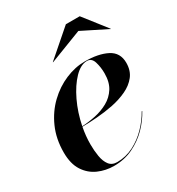

<svg xmlns="http://www.w3.org/2000/svg" viewBox="-162 -763 808 876"><g transform="rotate(-30 241.5 -325.0)"><path d="M350 -605 179 -539 178 -540 316 -660H389L483 -540L482 -539ZM139 -130Q139 -96 144.1 -65.8Q149.1 -35.6 163.3 -16.8Q177.5 2 205 2Q251 2 291.6 -18.8Q332.2 -39.6 364.4 -72.8Q396.5 -106 417 -143H420Q399.5 -104.5 365.3 -69.4Q331.1 -34.4 285.3 -12.2Q239.5 10 184 10Q140.5 10 101.9 -7Q63.2 -24 39.1 -61Q15 -98 15 -158Q15 -229.6 40.8 -287.2Q66.5 -344.8 109.1 -385.6Q151.8 -426.5 203.2 -448.2Q254.6 -470 306 -470Q376.5 -470 421.8 -447Q467 -424 467 -370Q467 -329 445.5 -301.6Q424 -274.2 388.6 -257.6Q353.2 -240.9 310.8 -232.3Q268.2 -223.8 225.6 -220.7Q183 -217.6 147.6 -217.1Q139 -172.2 139 -130ZM315 -467Q282 -467 248.4 -432.2Q214.8 -397.5 187.9 -341.1Q161 -284.6 148.1 -219.6Q182.9 -221.2 219.4 -228.9Q256 -236.6 287.2 -253.9Q318.5 -271.2 337.8 -301.4Q357 -331.5 357 -378Q357 -410.2 348.4 -438.6Q339.8 -467 315 -467Z"/></g></svg>

Font: Bodoni* 72 Medium
Style: Italic
Weight: 500
Italic angle: -13°
Version: Version 1.002; ttfautohint (v0.97) -l 8 -r 50 -G 200 -x 14 -